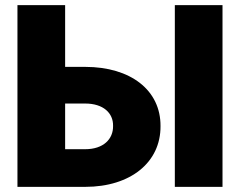

<svg xmlns="http://www.w3.org/2000/svg" viewBox="-20 -727 933 747"><path d="M311.5 -466.8H233.4V-707H47.9V0H311.5C488.3 0 605.5 -95.7 604.5 -236.3C605.5 -376 488.3 -466.8 311.5 -466.8ZM845.7 -707H660.2V0H845.7ZM233.4 -146.5V-324.2H311.5C381.8 -324.2 420.9 -287.1 419.9 -237.3C420.9 -185.5 381.8 -146.5 311.5 -146.5Z"/></svg>

Font: Pretendard Black
Style: Regular
Weight: 900
Designer: Base glyphs from Inter by Rasmus Andersson; Hangeul glyphs from Noto Sans CJK(Source Han Sans) by Jang Soo-young and Kan
Foundry: Kil Hyung-jin
Version: Version 1.309;Glyphs 3.2 (3225)